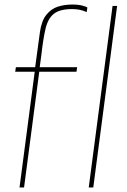

<svg xmlns="http://www.w3.org/2000/svg" viewBox="-20 -826 560 846"><path d="M86 0H66L133 -510H47L50 -530H135L156 -685Q163 -734 184 -760.5Q205 -787 234.5 -796.5Q264 -806 298 -806Q326 -806 344 -801Q362 -796 365 -793L362 -773H361Q334 -786 298 -786Q243 -786 217 -765Q191 -744 180.5 -699Q170 -654 162 -582L155 -530H320L317 -510H153ZM391 0H371L476 -800H496Z"/></svg>

Font: Tanohe Sans Thin
Style: Italic
Weight: 100
Designer: Village Type and Design LLC & Cristiano Sobral
Foundry: Cooper Hewitt Smithsonian Design Museum
Version: Version 1.00;September 29, 2021;FontCreator 13.0.0.2655 64-b